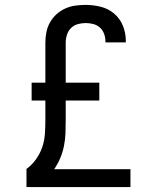

<svg xmlns="http://www.w3.org/2000/svg" viewBox="-20 -763 640 783"><path d="M88 0V-74Q110 -90 126.5 -113Q143 -136 152 -162Q161 -188 163 -216Q165 -244 165 -272V-353H109V-426H165V-589Q165 -610 169 -631Q173 -652 183.5 -671Q194 -690 210 -704.5Q226 -719 245.5 -728Q265 -737 286.5 -740Q308 -743 329 -743Q360 -743 390.5 -735.5Q421 -728 445 -708Q469 -688 481 -658.5Q493 -629 493 -598Q493 -596 493 -594Q493 -592 493 -590H410Q410 -591 410 -592Q410 -593 410 -594Q410 -610 404.5 -625Q399 -640 387.5 -650.5Q376 -661 360.5 -665Q345 -669 329 -669Q313 -669 297 -664.5Q281 -660 269.5 -648.5Q258 -637 253 -621Q248 -605 248 -589V-426H385V-353H248V-272Q248 -246 247 -220Q246 -194 241 -168.5Q236 -143 226 -119Q216 -95 201 -73H512V0Z"/></svg>

Font: Zed Mono Extended
Style: Regular
Weight: 400
Width: 7
Monospace: yes
Designer: Belleve Invis
Foundry: Belleve Invis
Version: Version 1.0.0; ttfautohint (v1.8.4)